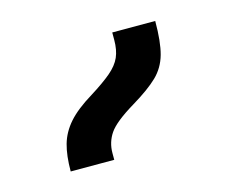

<svg xmlns="http://www.w3.org/2000/svg" viewBox="-47 -873 385 328"><g transform="rotate(-15 145.5 -708.5)"><path d="M43 -603Q43 -631 48.5 -650.5Q54 -670 68.5 -686.5Q83 -703 111 -720Q135 -735 148.5 -746.5Q162 -758 167.5 -770.5Q173 -783 173 -801V-814H249Q249 -777 243 -755.5Q237 -734 221.5 -719Q206 -704 176 -686Q141 -665 130.5 -649.5Q120 -634 120 -615V-603Z"/></g></svg>

Font: Noto Sans Armenian
Style: Regular
Weight: 400
Designer: Monotype Design Team
Foundry: Monotype Imaging Inc.
Version: Version 2.007